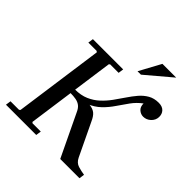

<svg xmlns="http://www.w3.org/2000/svg" viewBox="-226 -1030 1193 1193"><g transform="rotate(45 370.0 -433.5)"><path d="M13 0 18 -35H93L100 -41L182 -629L175 -635H102L107 -670H373L368 -635H293L287 -629L205 -41L211 -35H284L279 0ZM490 0 357 -278Q346 -303 330.5 -315Q315 -327 293.5 -331Q272 -335 243 -335L248 -370H302Q355 -370 384 -366.5Q413 -363 430.5 -348.5Q448 -334 463 -300L565 -87Q580 -56 608 -47.5Q636 -39 664 -35L659 0ZM244 -340 248 -370Q301 -370 340 -387Q379 -404 408.5 -431.5Q438 -459 462 -492Q486 -525 508 -558Q530 -591 553.5 -618.5Q577 -646 606.5 -663Q636 -680 676 -680Q708 -680 724.5 -662.5Q741 -645 740 -618Q739 -590 717.5 -570Q696 -550 668 -550Q647 -550 629.5 -565Q612 -580 612 -610Q577 -584 551.5 -549Q526 -514 501.5 -477.5Q477 -441 445 -410Q413 -379 365 -359.5Q317 -340 244 -340ZM642 -867 474 -725H444L521 -867Z"/></g></svg>

Font: Brygada 1918 Medium
Style: Italic
Weight: 500
Italic angle: -8°
Designer: Mateusz Machalski | Borys Kosmynka | Przemek Hoffer
Foundry: NIEPODLEGLA 2018
Version: Version 3.006